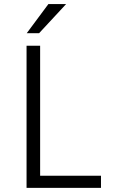

<svg xmlns="http://www.w3.org/2000/svg" viewBox="-20 -912 547 932"><path d="M109.9 -751 214.8 -892.1H300.8L169.9 -751ZM108.9 0V-689.9H174.8V-59.1H470.2V0Z"/></svg>

Font: HK Grotesk Light
Style: Regular
Weight: 300
Designer: Alfredo Marco Pradil and Stefan Peev
Foundry: Hanken Design Co.
Version: Version 1.045;PS 001.045;hotconv 1.0.88;makeotf.lib2.5.64775